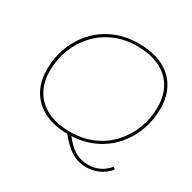

<svg xmlns="http://www.w3.org/2000/svg" viewBox="-178 -884 1192 1189"><g transform="rotate(30 418.0 -289.5)"><path d="M584 124Q523 124 474 92.5Q425 61 380 3Q280 2 211 -34Q142 -70 106.5 -133Q71 -196 71 -280Q71 -364 99.5 -440Q128 -516 182 -575.5Q236 -635 313 -669Q390 -703 487 -703Q589 -703 659.5 -667.5Q730 -632 766 -568.5Q802 -505 802 -420Q802 -338 775 -264Q748 -190 697 -131.5Q646 -73 573 -37.5Q500 -2 409 2Q445 52 488.5 78.5Q532 105 585 105Q629 105 666 87.5Q703 70 731 35L745 48Q714 86 671.5 105Q629 124 584 124ZM388 -16Q478 -16 550.5 -48Q623 -80 674.5 -136Q726 -192 754 -265Q782 -338 782 -420Q782 -499 748.5 -558Q715 -617 649 -650.5Q583 -684 485 -684Q395 -684 322.5 -652Q250 -620 198.5 -564Q147 -508 119 -435Q91 -362 91 -280Q91 -202 124.5 -142.5Q158 -83 224 -49.5Q290 -16 388 -16Z"/></g></svg>

Font: Montserrat Thin
Style: Italic
Weight: 100
Italic angle: -11.3°
Designer: Julieta Ulanovsky
Foundry: Julieta Ulanovsky
Version: Version 9.000; ttfautohint (v1.8.4.7-5d5b)